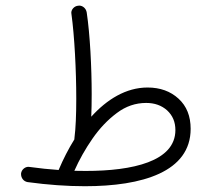

<svg xmlns="http://www.w3.org/2000/svg" viewBox="-20 -641 759 681"><path d="M54.7 -25.9V-22.9C54.7 -11.2 62.5 2.4 78.1 4.9C149.4 14.6 217.3 19.5 281.2 19.5C484.4 19.5 656.2 -31.2 656.2 -184.1C656.2 -229 642.1 -264.6 613.3 -291C584.5 -317.4 547.9 -330.6 503.4 -330.6C426.8 -330.6 358.9 -288.1 303.7 -227.1C304.7 -252 305.2 -278.8 305.2 -307.6C305.2 -400.9 299.3 -518.6 287.6 -596.7C285.2 -611.8 272.9 -621.1 261.2 -621.1C259.8 -621.1 257.8 -621.1 256.3 -620.6C243.2 -619.1 232.9 -607.4 232.9 -595.7C232.9 -594.2 232.9 -592.8 233.4 -591.3C244.1 -514.2 250.5 -391.1 250.5 -291C250.5 -234.4 248.5 -185.5 244.1 -151.9C243.7 -149.9 243.7 -147.9 243.7 -146.5C222.7 -112.8 204.1 -76.2 189 -40.5C188.5 -39.6 188.5 -38.6 188 -38.1C154.3 -40.5 120.1 -43.9 85.4 -48.8C84 -49.3 82 -49.3 80.6 -49.3C69.3 -49.3 56.6 -40 54.7 -25.9ZM498.5 -275.9C528.3 -275.9 553.2 -267.1 572.8 -249.5C592.3 -231.4 602.1 -208.5 602.1 -179.7C602.1 -68.4 450.2 -34.7 284.2 -34.7C271 -34.7 257.3 -34.7 243.7 -35.2C261.2 -74.7 282.7 -112.8 308.1 -149.4C333.5 -186 362.3 -216.3 394.5 -240.2C426.3 -264.2 460.9 -275.9 498.5 -275.9Z"/></svg>

Font: Mikhak Light
Style: Regular
Weight: 300
Designer: Amin Abedi
Version: Version 3.2